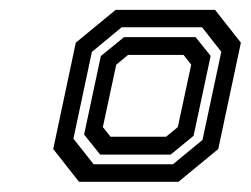

<svg xmlns="http://www.w3.org/2000/svg" viewBox="-20 -720 504 386"><path d="M138.8 -354.5 87 -420.4 132.4 -634.2 212.4 -700.1H412.4L464.3 -634.2L418.8 -420.4L338.8 -354.5ZM168.3 -389.7H327.6L387.1 -438.7L424.9 -615.9L386.2 -665.2H224.6L164.7 -615.6L127.6 -441.2ZM181.4 -409.2 149.1 -449.5 182.7 -607.3 229.4 -645.4H373.1L403.5 -607.6L369.2 -447L323.1 -409.2ZM202.2 -445.1H313.9L337.5 -464.6L364.4 -590L349.1 -609.5H237.4L213.7 -590L186.8 -464.6Z"/></svg>

Font: Tourney SemiBold
Style: Italic
Weight: 600
Italic angle: -12°
Version: Version 1.015